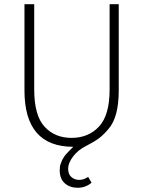

<svg xmlns="http://www.w3.org/2000/svg" viewBox="-20 -679 674 904"><path d="M261.2 123Q261.2 104 265.1 94Q269 84 271 78.6Q272.9 73.2 278.1 65.2Q283.2 57.1 285.6 53.5Q288.1 49.8 295.7 42Q303.2 34.2 305.2 32Q307.1 29.8 315.7 21.5Q324.2 13.2 325.2 12.2Q95.2 12.2 95.2 -252.9V-659.2H141.1V-257.8Q141.1 -135.7 189.5 -82.8Q237.8 -29.8 316.9 -29.8Q396 -29.8 446 -83Q496.1 -136.2 496.1 -257.8V-659.2H539.1V-252.9Q539.1 -127.9 491.2 -72.3Q466.8 -43 443.8 -26.4Q420.9 -9.8 383.8 9Q346.7 27.8 323.7 58.3Q300.8 88.9 300.8 115Q300.8 141.1 315.9 154.5Q331.1 168 353 168Q375 168 395 153.8L411.1 181.2Q382.8 205.1 345.9 205.1Q309.1 205.1 285.2 184.1Q261.2 163.1 261.2 123Z"/></svg>

Font: SourceSansPro-Light
Style: Regular
Weight: 300
Designer: Paul D. Hunt
Foundry: Adobe Systems Incorporated
Version: Version 2.020;PS 2.0;hotconv 1.0.86;makeotf.lib2.5.63406